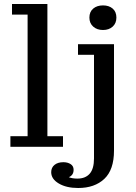

<svg xmlns="http://www.w3.org/2000/svg" viewBox="-20 -734 681 960"><path d="M32 0V-53H118V-661H40V-714H217V-53H295V0ZM495 -584Q465 -584 446 -601Q427 -618 427 -646Q427 -675 446 -691Q465 -707 495 -707Q525 -707 543.5 -691Q562 -675 562 -646Q562 -618 543.5 -601Q525 -584 495 -584ZM297 77Q318 77 333 86.5Q348 96 348 115Q348 142 324 152Q342 159 367 159Q407 159 428.5 134.5Q450 110 450 58V-460H370V-513H550V19Q550 115 501.5 160.5Q453 206 371 206Q312 206 274 183.5Q236 161 236 127Q236 104 252.5 90.5Q269 77 297 77Z"/></svg>

Font: Montagu Slab 16pt
Style: Regular
Weight: 400
Designer: Florian Karsten
Foundry: Florian Karsten
Version: Version 1.000; ttfautohint (v1.8.3)